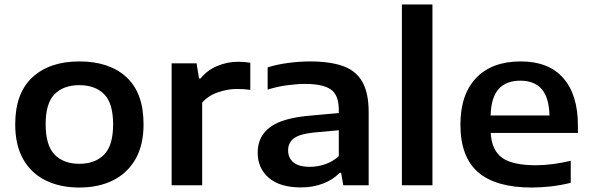

<svg xmlns="http://www.w3.org/2000/svg" viewBox="-20 -828 2643 858"><path d="M334.5 10Q248.5 10 184 -21.8Q119.5 -53.5 83.8 -116.2Q48 -179 48 -272.5Q48 -411.5 124.8 -482.5Q201.5 -553.5 334.5 -553.5Q468.5 -553.5 545 -483.2Q621.5 -413 621.5 -272.5Q621.5 -180 585.5 -117Q549.5 -54 485 -22Q420.5 10 334.5 10ZM334.5 -96Q405 -96 445.2 -137Q485.5 -178 485.5 -272Q485.5 -367 445.2 -407.2Q405 -447.5 334.5 -447.5Q264 -447.5 224 -407.2Q184 -367 184 -273Q184 -178.5 224 -137.2Q264 -96 334.5 -96Z M747 0V-545H858.5L869.5 -477.5H876.5Q905 -513.5 950 -532.8Q995 -552 1045 -552Q1073 -552 1098.5 -547.5V-426Q1084.5 -428.5 1068.8 -429.5Q1053 -430.5 1038 -430.5Q999.5 -430.5 955.5 -416Q911.5 -401.5 883.5 -369.5V0Z M1325.5 9.5Q1230.5 9.5 1181 -33.5Q1131.5 -76.5 1131.5 -145.5Q1131.5 -219 1187.5 -260.2Q1243.5 -301.5 1369 -311.5L1494 -323V-336.5Q1494 -404 1458 -428.5Q1422 -453 1343.5 -453Q1308 -453 1263 -447Q1218 -441 1176 -427.5V-527Q1219 -540.5 1269.8 -547Q1320.5 -553.5 1364.5 -553.5Q1454.5 -553.5 1512.8 -532.8Q1571 -512 1599.2 -462.2Q1627.5 -412.5 1627.5 -326.5V0H1514L1504.5 -55.5H1497.5Q1467.5 -24 1422.2 -7.2Q1377 9.5 1325.5 9.5ZM1267.5 -156Q1267.5 -122.5 1291.2 -102.5Q1315 -82.5 1365 -82.5Q1399 -82.5 1432.8 -94Q1466.5 -105.5 1494 -130V-246L1380 -235.5Q1318.5 -229 1293 -209.5Q1267.5 -190 1267.5 -156Z M1776 0V-808H1912.5V0Z M2355.5 10Q2196 10 2116.8 -58.2Q2037.5 -126.5 2037.5 -271.5Q2037.5 -406 2108 -479.8Q2178.5 -553.5 2307 -553.5Q2432 -553.5 2497.2 -479Q2562.5 -404.5 2562.5 -267.5V-234H2173Q2177 -157 2223.5 -123.2Q2270 -89.5 2375.5 -89.5Q2411 -89.5 2451 -94.8Q2491 -100 2530.5 -109.5V-11Q2483 0.5 2439.8 5.2Q2396.5 10 2355.5 10ZM2305 -467.5Q2242 -467.5 2208.2 -430Q2174.5 -392.5 2172.5 -312H2435.5Q2433.5 -392 2400.8 -429.8Q2368 -467.5 2305 -467.5Z"/></svg>

Font: Encode Sans Expanded SemiBold
Style: Regular
Weight: 600
Width: 7
Designer: Multiple Designers
Foundry: Impallari Type
Version: Version 3.000; ttfautohint (v1.8.3) -l 8 -r 50 -G 200 -x 14 